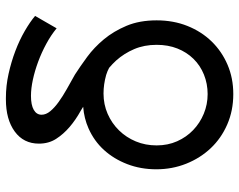

<svg xmlns="http://www.w3.org/2000/svg" viewBox="-100 -703 811 651"><g transform="rotate(-90 305.5 -377.5)"><path d="M312 8Q256 8 209 -12.5Q162 -33 128.5 -68.5Q95 -104 76 -151.5Q57 -199 57 -253Q57 -306 74.5 -351.5Q92 -397 122.5 -430.5Q153 -464 196 -483Q230 -498 269 -501Q262 -505 256 -509Q225 -526 200.5 -547Q176 -568 160 -593Q144 -618 144 -651Q144 -703 185 -733Q226 -763 294 -763Q297 -763 299 -763Q340 -763 380.5 -754Q421 -745 458 -731Q495 -717 526 -699Q557 -681 577 -664L535 -591Q512 -610 482.5 -626Q453 -642 422 -653.5Q391 -665 361 -671.5Q331 -678 306 -678Q275 -678 258.5 -668.5Q242 -659 242 -642Q242 -627 254 -612.5Q266 -598 285.5 -584Q305 -570 329 -556.5Q353 -543 378 -529Q406 -511 438 -487.5Q470 -464 497.5 -431Q525 -398 543.5 -354Q562 -310 562 -252Q562 -195 543 -147.5Q524 -100 490.5 -65.5Q457 -31 411.5 -11.5Q366 8 312 8ZM426 -389Q414 -402 401 -413Q390 -419 377 -423Q345 -432 314 -432Q277 -432 245 -418Q213 -404 189 -379.5Q165 -355 151.5 -322.5Q138 -290 138 -252Q138 -214 152 -182.5Q166 -151 190 -128Q214 -105 245.5 -92Q277 -79 312 -79Q347 -79 378 -91.5Q409 -104 431.5 -127Q454 -150 466.5 -181.5Q479 -213 479 -252Q479 -294 464.5 -328Q450 -362 426 -389Z"/></g></svg>

Font: Rising Sun
Style: Regular
Weight: 400
Designer: Matt McInerney, Pablo Impallari, Rodrigo Fuenzalida (Raleway font), Stephen Hutchings (Greek), Cristiano Sobral (main ch
Foundry: The Rising Sun Project Authors
Version: Version 4.327; ttfautohint (v1.8.4.7-5d5b-dirty)